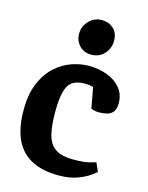

<svg xmlns="http://www.w3.org/2000/svg" viewBox="-112 -798 679 880"><g transform="rotate(15 227.0 -357.5)"><path d="M253.1 11.9Q174.6 11.9 122.8 -15.7Q71 -43.4 45.7 -98.6Q20.5 -153.8 20.5 -236.9Q20.5 -312.5 42.8 -364.8Q65.2 -417.2 100.8 -449.2Q136.5 -481.2 177.8 -495.2Q219.1 -509.3 256.9 -509.3Q306.3 -509.3 346.3 -493.9Q386.3 -478.6 410 -449.4Q433.8 -420.2 433.8 -378.2Q433.8 -360.9 427.8 -346.3Q421.8 -331.7 404.8 -323.4Q387.8 -315.2 353.2 -315.2Q343 -315.2 332.2 -318.1Q321.3 -321 319.1 -322.2L301 -419.7Q297 -421.9 287 -423.8Q277.1 -425.8 260.1 -425.8Q226.4 -425.8 204.5 -412.5Q182.7 -399.3 172.7 -364.2Q162.6 -329.1 162.6 -264.6Q162.6 -201.9 172.8 -159.8Q182.9 -117.8 212.2 -96.8Q241.4 -75.9 299.7 -75.9Q346.7 -75.9 371.3 -82Q395.9 -88 404.6 -91.6L422.9 -49.9Q419.9 -46.9 399.2 -31.5Q378.4 -16.1 341.7 -2.1Q304.9 11.9 253.1 11.9ZM252.7 -561.3Q220 -561.3 197.9 -583.6Q175.7 -605.9 175.7 -641.2Q175.7 -675.4 200.5 -701.4Q225.4 -727.4 260.6 -727.4Q293.9 -727.4 316.4 -707Q339 -686.6 339 -648.7Q339 -614.3 315.5 -587.8Q292.1 -561.3 252.7 -561.3Z"/></g></svg>

Font: Faustina Light
Style: Regular
Weight: 300
Designer: Alfonso Garcia
Foundry: http://www.omnibus-type.com
Version: Version 1.200